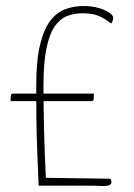

<svg xmlns="http://www.w3.org/2000/svg" viewBox="-20 -615 443 636"><path d="M108 0Q105 -69 103 -123Q101 -177 100.5 -226.5Q100 -276 100 -330Q100 -414 112.5 -466Q125 -518 146.5 -546Q168 -574 196 -584.5Q224 -595 256 -595Q285 -595 307 -588.5Q329 -582 342 -573Q355 -564 355 -556Q355 -552 353.5 -547Q352 -542 348 -537Q327 -554 306.5 -562.5Q286 -571 253 -571Q226 -571 202.5 -562Q179 -553 161.5 -528Q144 -503 134 -455.5Q124 -408 124 -331Q124 -264 126 -183.5Q128 -103 132 -26L346 -23Q348 -20 348.5 -16.5Q349 -13 349 -11Q349 -3 338.5 -0.5Q328 2 314 1Q300 0 290 0ZM15 -280Q15 -297 16.5 -301Q18 -305 25 -305H291Q291 -289 290 -284.5Q289 -280 281 -280Z"/></svg>

Font: Yanone Kaffeesatz ExtraLight
Style: Regular
Weight: 200
Designer: Yanone (Cyrillic: Daniel Pouzeot, Huerta Tipografica, and Cyreal)
Foundry: Yanone
Version: Version 2.003